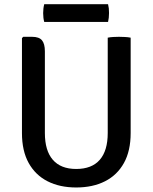

<svg xmlns="http://www.w3.org/2000/svg" viewBox="-20 -858 709 892"><path d="M587 -240Q587 -157 555.8 -100.8Q524.5 -44.5 467.8 -15.8Q411 13 334 13Q257.5 13 201 -15.8Q144.5 -44.5 113.2 -100.8Q82 -157 82 -240V-681L88 -687H129Q161.5 -687 175 -670.8Q188.5 -654.5 188.5 -619.5V-240Q188.5 -158 225.5 -115.5Q262.5 -73 334 -73Q406.5 -73 443.5 -115.5Q480.5 -158 480.5 -240V-683Q492.5 -685.5 506.5 -686.2Q520.5 -687 532.5 -687Q544.5 -687 559.8 -686.2Q575 -685.5 587 -683ZM185.5 -756Q180.5 -774 180.5 -797Q180.5 -819.5 185.5 -838.5H482Q484.5 -828 485.5 -819.2Q486.5 -810.5 486.5 -797.5Q486.5 -774.5 482 -756Z"/></svg>

Font: Signika
Style: Regular
Weight: 400
Designer: Anna Giedry
Foundry: Anna Giedry
Version: Version 2.001